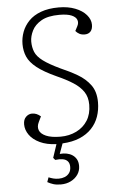

<svg xmlns="http://www.w3.org/2000/svg" viewBox="-62 -759 623 1032"><g transform="rotate(-5 249.5 -242.5)"><path d="M224 232Q200 232 183 226.5Q166 221 152 213L161 188Q173 193 186 196.5Q199 200 216 200Q233 200 248 194Q263 188 272.5 175Q282 162 282 142Q282 123 272.5 112Q263 101 245.5 98Q228 95 205 98L195 86L219 14Q167 12 130 -5.5Q93 -23 74 -50Q55 -77 55 -107Q55 -133 69.5 -147Q84 -161 102 -161Q115 -161 126 -156.5Q137 -152 149 -142L135 -113Q123 -89 130.5 -69Q138 -49 166.5 -36.5Q195 -24 245 -24Q292 -24 330.5 -43Q369 -62 391 -97Q413 -132 413 -182Q413 -223 394 -251.5Q375 -280 339.5 -303Q304 -326 252 -349Q184 -380 147.5 -409Q111 -438 97.5 -469Q84 -500 84 -537Q84 -571 96 -603Q108 -635 133 -661Q158 -687 198.5 -702Q239 -717 295 -717Q345 -717 383.5 -702Q422 -687 443.5 -662Q465 -637 465 -609Q465 -585 453.5 -572.5Q442 -560 422 -560Q405 -560 393 -566.5Q381 -573 373 -583L386 -608Q395 -625 389.5 -641Q384 -657 361 -667Q338 -677 295 -677Q233 -677 197.5 -656.5Q162 -636 147 -605.5Q132 -575 132 -547Q132 -516 142.5 -490.5Q153 -465 184.5 -441.5Q216 -418 275 -390Q324 -369 366 -344.5Q408 -320 434.5 -284Q461 -248 461 -191Q461 -150 448.5 -114Q436 -78 410 -50.5Q384 -23 345 -6.5Q306 10 252 13L232 68Q252 66 269.5 69.5Q287 73 300.5 82Q314 91 322 105.5Q330 120 330 141Q330 167 316 187.5Q302 208 278 220Q254 232 224 232Z"/></g></svg>

Font: Literata 18pt ExtraLight
Style: Italic
Weight: 250
Italic angle: -2°
Designer: Latin by Veronika Burian and Jose Scaglione. Greek by Irene Vlachou. Cyrillic by Vera Evstafieva
Foundry: TypeTogether
Version: Version 3.103;gftools[0.9.29]